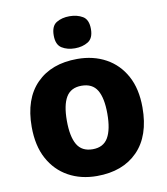

<svg xmlns="http://www.w3.org/2000/svg" viewBox="-86 -839 799 920"><g transform="rotate(-10 313.5 -378.5)"><path d="M583 -276Q583 -138 510.5 -64Q438 10 312 10Q234 10 173.5 -23.5Q113 -57 78.5 -120.5Q44 -184 44 -276Q44 -412 116.5 -485.5Q189 -559 315 -559Q393 -559 453.5 -526Q514 -493 548.5 -430Q583 -367 583 -276ZM215 -276Q215 -199 238 -159.5Q261 -120 314 -120Q366 -120 389 -159.5Q412 -199 412 -276Q412 -352 389 -390.5Q366 -429 313 -429Q261 -429 238 -390.5Q215 -352 215 -276ZM314 -767Q351 -767 378 -751Q405 -735 405 -689Q405 -644 378 -627.5Q351 -611 314 -611Q277 -611 250.5 -627.5Q224 -644 224 -689Q224 -735 250.5 -751Q277 -767 314 -767Z"/></g></svg>

Font: Noto Sans ExtraBold
Style: Regular
Weight: 800
Designer: Monotype Design Team
Foundry: Monotype Imaging Inc.
Version: Version 2.007